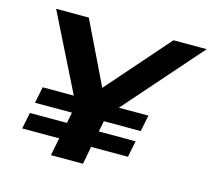

<svg xmlns="http://www.w3.org/2000/svg" viewBox="-101 -821 1039 942"><g transform="rotate(15 418.5 -350.0)"><path d="M233 0 251 -90H63L80 -173H268L279 -228H91L108 -311H266L72 -700H238L391 -384L668 -700H837L495 -311H645L628 -228H441L430 -173H617L600 -90H413L396 0Z"/></g></svg>

Font: Montserrat
Style: Bold Italic
Weight: 700
Italic angle: -11.3°
Designer: Julieta Ulanovsky
Foundry: Julieta Ulanovsky
Version: Version 9.000; ttfautohint (v1.8.4.7-5d5b)